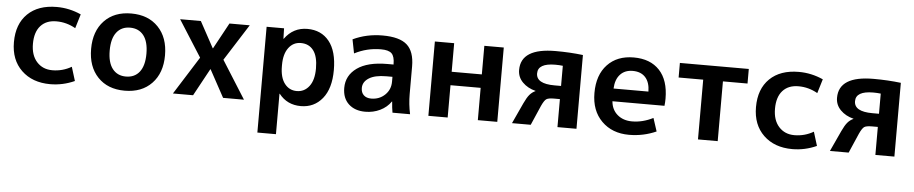

<svg xmlns="http://www.w3.org/2000/svg" viewBox="-42 -824 6370 1338"><g transform="rotate(5 3142.5 -155.0)"><path d="M451 -124 481 -27Q399 10 311 10Q186 10 110 -63Q34 -136 34 -260Q34 -387 107.5 -458.5Q181 -530 311 -530Q399 -530 481 -493L451 -394Q388 -430 317 -430Q246 -430 206.5 -386Q167 -342 167 -260Q167 -180 208.5 -134Q250 -88 317 -88Q389 -88 451 -124Z M643.5 -457Q713 -530 832 -530Q951 -530 1021 -457Q1091 -384 1091 -260Q1091 -136 1021 -63Q951 10 832 10Q713 10 643.5 -63Q574 -136 574 -260Q574 -384 643.5 -457ZM832 -89Q893 -89 927 -132.5Q961 -176 961 -260Q961 -344 927 -387.5Q893 -431 832 -431Q772 -431 738 -387.5Q704 -344 704 -260Q704 -176 738 -132.5Q772 -89 832 -89Z M1416 -191H1414L1310 0H1169L1336 -265L1174 -520H1319L1418 -338H1420L1519 -520H1661L1499 -265L1666 0H1520Z M2147 -260Q2147 -344 2115.5 -386Q2084 -428 2027 -428Q1974 -428 1941.5 -384.5Q1909 -341 1909 -265V-255Q1909 -177 1941.5 -134.5Q1974 -92 2027 -92Q2080 -92 2113.5 -135.5Q2147 -179 2147 -260ZM2272 -260Q2272 -131 2214.5 -60.5Q2157 10 2064 10Q1968 10 1911 -63H1909V220H1779V-520H1901L1903 -447H1905Q1965 -530 2064 -530Q2161 -530 2216.5 -461Q2272 -392 2272 -260Z M2590 -530Q2709 -530 2761 -483.5Q2813 -437 2813 -333V-140Q2813 -69 2828 0H2705Q2699 -33 2696 -77H2694Q2666 -36 2618.5 -13Q2571 10 2515 10Q2442 10 2398.5 -30.5Q2355 -71 2355 -143Q2355 -230 2428.5 -282.5Q2502 -335 2640 -335H2683V-338Q2683 -391 2662 -412Q2641 -433 2587 -433Q2489 -433 2402 -388L2383 -485Q2478 -530 2590 -530ZM2477 -153Q2477 -121 2496 -103Q2515 -85 2548 -85Q2605 -85 2644 -122Q2683 -159 2683 -215V-249H2640Q2561 -249 2519 -222.5Q2477 -196 2477 -153Z M3091 -226V0H2956V-520H3091V-320H3302V-520H3438V0H3302V-226Z M3685 -237V-238Q3629 -252 3593.5 -288Q3558 -324 3558 -374Q3558 -527 3801 -527Q3901 -527 3992 -516V0H3859V-196H3818Q3779 -196 3764.5 -186.5Q3750 -177 3732 -138L3672 0H3541L3608 -145Q3627 -186 3644 -206Q3661 -226 3685 -237ZM3859 -288V-429Q3834 -432 3807 -432Q3685 -432 3685 -361Q3685 -288 3813 -288Z M4225 -302H4469Q4468 -367 4436.5 -401.5Q4405 -436 4348 -436Q4293 -436 4260.5 -401Q4228 -366 4225 -302ZM4225 -213Q4230 -154 4270.5 -119.5Q4311 -85 4373 -85Q4447 -85 4520 -122L4550 -30Q4460 10 4360 10Q4242 10 4168.5 -63Q4095 -136 4095 -260Q4095 -386 4163 -458Q4231 -530 4347 -530Q4463 -530 4527.5 -461Q4592 -392 4592 -263Q4592 -238 4589 -213Z M5152 -418H4980V0H4842V-418H4670V-520H5152Z M5642 -124 5672 -27Q5590 10 5502 10Q5377 10 5301 -63Q5225 -136 5225 -260Q5225 -387 5298.5 -458.5Q5372 -530 5502 -530Q5590 -530 5672 -493L5642 -394Q5579 -430 5508 -430Q5437 -430 5397.5 -386Q5358 -342 5358 -260Q5358 -180 5399.5 -134Q5441 -88 5508 -88Q5580 -88 5642 -124Z M5909 -237V-238Q5853 -252 5817.5 -288Q5782 -324 5782 -374Q5782 -527 6025 -527Q6125 -527 6216 -516V0H6083V-196H6042Q6003 -196 5988.5 -186.5Q5974 -177 5956 -138L5896 0H5765L5832 -145Q5851 -186 5868 -206Q5885 -226 5909 -237ZM6083 -288V-429Q6058 -432 6031 -432Q5909 -432 5909 -361Q5909 -288 6037 -288Z"/></g></svg>

Font: Mplus 1p Bold
Style: Bold
Weight: 700
Version: Version 1.061